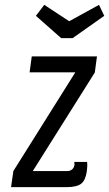

<svg xmlns="http://www.w3.org/2000/svg" viewBox="-20 -772 450 792"><path d="M102.1 -473.6H290.7L35.1 -66.4L25.6 0H253.6Q296.1 0 314.4 -13.9Q332.7 -27.9 337.9 -64.3Q339.1 -73.1 339.8 -82.4Q340.4 -91.6 339.4 -104H286.4Q287.7 -93.9 287.4 -92Q285.4 -80.1 277.6 -73.3Q269.9 -66.4 256.6 -66.4H115.3L371.1 -472.9L380 -539.3H111ZM279.6 -614.7 410 -706.7 388.4 -752 265.4 -684.4 162.6 -752 128.1 -706.7 232.3 -614.7Z"/></svg>

Font: Secuela ExtLt
Style: Italic
Weight: 200
Italic angle: -8°
Designer: Fernando Haro
Foundry: deFharo
Version: Version 1.704